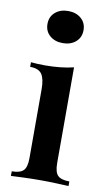

<svg xmlns="http://www.w3.org/2000/svg" viewBox="-88 -816 484 860"><g transform="rotate(10 154.0 -386.0)"><path d="M151 -772Q187 -772 210 -752Q233 -732 233 -699Q233 -666 210 -646Q187 -626 151 -626Q115 -626 92 -646Q69 -666 69 -699Q69 -732 92 -752Q115 -772 151 -772ZM220 -528V-93Q220 -51 235.5 -36Q251 -21 288 -21V0Q270 -1 233 -2.5Q196 -4 158 -4Q121 -4 83 -2.5Q45 -1 26 0V-21Q63 -21 78.5 -36Q94 -51 94 -93V-407Q94 -453 79.5 -474.5Q65 -496 26 -496V-517Q58 -514 88 -514Q125 -514 158.5 -517.5Q192 -521 220 -528Z"/></g></svg>

Font: Playfair Display SemiBold
Style: Regular
Weight: 600
Designer: Claus Eggers Sørensen
Foundry: Claus Eggers Sørensen
Version: Version 1.203